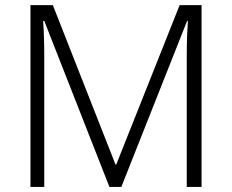

<svg xmlns="http://www.w3.org/2000/svg" viewBox="-20 -734 912 754"><path d="M714.8 -651.9 456.5 0H409.7L153.8 -651.9H149.4Q151.4 -625 152.6 -589.6Q153.8 -554.2 153.8 -514.2V0H99.6V-713.9H187.5L433.6 -87.9H436.5L685.5 -713.9H771.5V0H713.4V-520Q713.4 -554.2 714.6 -589.1Q715.8 -624 717.8 -651.9Z"/></svg>

Font: Nokora Light
Style: Regular
Weight: 300
Designer: Danh Hong
Version: Version 8.000; ttfautohint (v1.8.3)